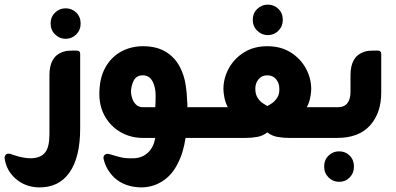

<svg xmlns="http://www.w3.org/2000/svg" viewBox="-110 -597 1715 831"><path d="M174 -561Q201 -561 220 -542.5Q239 -524 239 -495Q239 -467 220 -448Q201 -429 174 -429Q148 -429 128.5 -448Q109 -467 109 -495Q109 -524 128.5 -542.5Q148 -561 174 -561ZM27 88Q68 86 86 62Q104 38 104 -15V-272Q104 -352 161 -372Q173 -376 182 -377Q191 -378 210 -378H222Q237 -378 237 -364V-41Q237 84 190.5 150Q144 216 56 214Q-3 212 -44 175Q-82 141 -90 89Q-91 81 -86.5 74.5Q-82 68 -74 68Q-68 68 -63 69.5Q-58 71 -54 73Q-8 89 27 88Z M701 -133H789V0H693Q689 28 681 56Q673 84 661 107Q637 159 593.5 187Q550 215 498 214Q463 213 435 202.5Q407 192 386 173Q369 157 356.5 136.5Q344 116 338 89Q337 80 342 74.5Q347 69 355 69Q360 69 365 70.5Q370 72 374 73Q396 80 416 84.5Q436 89 471 88Q507 86 531 63Q555 40 562 0H509Q456 0 413 -24.5Q370 -49 345 -92Q320 -135 320 -190Q320 -258 345.5 -304Q371 -350 414 -373.5Q457 -397 509 -397Q574 -397 616.5 -367Q659 -337 679 -284Q689 -259 694 -227Q699 -195 700 -160Q701 -153 701 -146.5Q701 -140 701 -133ZM457 -199Q457 -188 462 -172Q467 -156 478.5 -144.5Q490 -133 509 -133H562Q564 -159 563.5 -186.5Q563 -214 555 -234Q549 -251 537.5 -261Q526 -271 508 -271Q480 -271 468.5 -247.5Q457 -224 457 -199Z M1049 -445Q1023 -445 1003.5 -464Q984 -483 984 -511Q984 -540 1003.5 -558.5Q1023 -577 1049 -577Q1076 -577 1095 -558.5Q1114 -540 1114 -511Q1114 -483 1095 -464Q1076 -445 1049 -445ZM1218 -133H1326V0H1141Q1115 0 1090.5 -4.5Q1066 -9 1047 -24Q1028 -9 1003.5 -4.5Q979 0 952 0H778V-133H876Q865 -154 861 -176Q857 -198 857 -211Q857 -259 880.5 -301.5Q904 -344 946.5 -370.5Q989 -397 1047 -397Q1105 -397 1147.5 -370.5Q1190 -344 1213.5 -301.5Q1237 -259 1237 -211Q1237 -198 1233 -176Q1229 -154 1218 -133ZM1047 -138Q1055 -142 1067.5 -150.5Q1080 -159 1090 -174.5Q1100 -190 1099 -213Q1099 -237 1085 -254Q1071 -271 1047 -271Q1023 -271 1009 -254Q995 -237 995 -213Q995 -190 1004.5 -174.5Q1014 -159 1027 -150.5Q1040 -142 1047 -138Z M1349 0H1315V-133H1352Q1380 -133 1393.5 -150.5Q1407 -168 1407 -198V-272Q1407 -352 1464 -372Q1476 -376 1485 -377Q1494 -378 1513 -378H1525Q1540 -378 1540 -364V-196Q1540 -108 1491.5 -54Q1443 0 1349 0ZM1358 58Q1385 58 1403.5 76.5Q1422 95 1422 124Q1422 152 1403.5 171Q1385 190 1358 190Q1331 190 1312 171Q1293 152 1293 124Q1293 95 1312 76.5Q1331 58 1358 58Z"/></svg>

Font: Zain Black
Style: Regular
Weight: 900
Designer: Zain,Boutros
Foundry: Mobile Telecommunications Company (Zain), 2024
Version: Version 1.50; ttfautohint (v1.8.4)